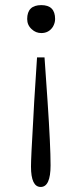

<svg xmlns="http://www.w3.org/2000/svg" viewBox="-20 -742 322 762"><path d="M144 -721.7Q198.7 -721.7 198.7 -666.5Q198.7 -650.9 189.9 -635.7Q173.8 -610.8 144 -610.8Q122.1 -610.8 106 -626Q87.9 -642.1 87.9 -666.5Q87.9 -721.7 144 -721.7ZM127 -514.2H156.7L168.9 -337.9Q180.7 -162.6 180.7 -85.9Q180.7 0 141.6 0Q103 0 103 -81.1Q103 -116.2 111.8 -265.1Q112.8 -289.1 115.7 -337.9Z"/></svg>

Font: I.MingCP
Style: Regular
Weight: 400
Designer: I.Font Project
Version: Version 8.000; Sep 06, 2022